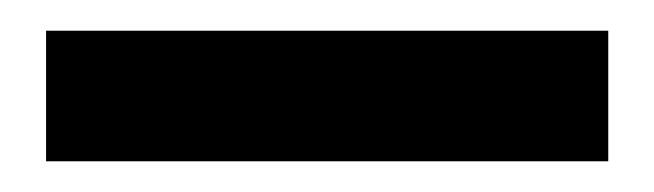

<svg xmlns="http://www.w3.org/2000/svg" viewBox="-20 -740 426 125"><path d="M10 -720H376V-635H10Z"/></svg>

Font: Parkinsans Medium
Style: Regular
Weight: 500
Designer: Red Stone, Indian Type Foundry
Foundry: Indian Type Foundry
Version: Version 1.000